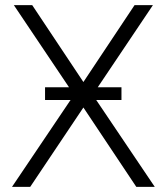

<svg xmlns="http://www.w3.org/2000/svg" viewBox="-20 -731 652 751"><path d="M455.1 -339.8H356.4L585.4 0H513.2L306.2 -310.5L98.1 0H26.9L255.9 -339.8H156.2V-389.6H250L34.2 -710.9H106L306.2 -410.2L506.3 -710.9H578.1L362.3 -389.6H455.1Z"/></svg>

Font: Roboto-Light
Style: Regular
Weight: 300
Designer: Google
Version: Version 2.137; 2017